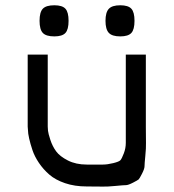

<svg xmlns="http://www.w3.org/2000/svg" viewBox="-20 -707 658 728"><path d="M186 -569Q155 -569 142.5 -582Q130 -595 130 -628Q130 -661 142.5 -674Q155 -687 186 -687Q216 -687 228 -674Q240 -661 240 -628Q240 -595 228 -582Q216 -569 186 -569ZM436 -569Q405 -569 392.5 -582.5Q380 -596 380 -628Q380 -660 392.5 -673.5Q405 -687 436 -687Q466 -687 478 -674Q490 -661 490 -628Q490 -595 478 -582Q466 -569 436 -569ZM309 0Q263 0 226.5 -12.5Q190 -25 167 -45Q144 -65 127.5 -89.5Q111 -114 103 -138Q95 -162 90.5 -182Q86 -202 86 -214L85 -227V-500H161V-227Q161 -221 162 -211Q163 -201 171 -176.5Q179 -152 193 -133Q207 -114 237.5 -98.5Q268 -83 309 -83Q353 -83 370 -83Q387 -83 409.5 -88.5Q432 -94 437 -100Q442 -106 449.5 -125.5Q457 -145 457 -165.5Q457 -186 457 -227V-500H533V-227Q533 -183 533.5 -164.5Q534 -146 531 -116Q528 -86 528 -76.5Q528 -67 518.5 -48.5Q509 -30 506 -27Q503 -24 484.5 -14.5Q466 -5 457.5 -5Q449 -5 418 -2Q387 1 370.5 0.5Q354 0 309 0Z"/></svg>

Font: Hermit Light
Style: Regular
Weight: 300
Designer: Pablo Caro
Version: Version 2.000;PS 002.000;hotconv 1.0.88;makeotf.lib2.5.64775